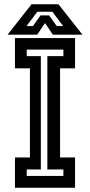

<svg xmlns="http://www.w3.org/2000/svg" viewBox="-20 -878 421 898"><path d="M50 0V-141.5H120V-558.5H50V-700H331V-558.5H261V-141.5H331V0ZM105 -55H276.5V-85.5H201.5V-615.5H276.5V-646H105V-615.5H171V-85.5H105ZM127.5 -858H253.5L365.5 -716H227L190.5 -770L154 -716H15.5ZM154.5 -823 104 -756H134L169.5 -806H209.5L245.5 -756H275.5L225 -823Z"/></svg>

Font: Tourney Condensed SemiBold
Style: Regular
Weight: 600
Width: 3
Designer: Tyler Finck
Foundry: Etcetera Type Co
Version: Version 1.010; ttfautohint (v1.8.3)